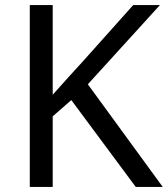

<svg xmlns="http://www.w3.org/2000/svg" viewBox="-20 -734 659 754"><path d="M619 0H513L260 -341L187 -277V0H97V-714H187V-362Q217 -396 248 -430Q279 -464 310 -498L503 -714H608L325 -403Z"/></svg>

Font: Noto Sans Takri
Style: Regular
Weight: 400
Designer: Monotype Design Team
Foundry: Monotype Imaging Inc.
Version: Version 2.003; ttfautohint (v1.8.4.7-5d5b)